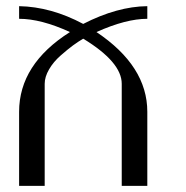

<svg xmlns="http://www.w3.org/2000/svg" viewBox="-20 -603 602 623"><path d="M458 -583V-542Q388.7 -542 293 -499Q458 -388.7 458 -240.2V0H375V-331.1Q375 -401.4 250 -477.5Q233.4 -467.8 216.8 -455.6Q200.2 -443.4 176.8 -422.9Q153.3 -402.3 139.2 -377.9Q125 -353.5 125 -331.1V0H42V-240.2Q42 -394.5 207 -499Q113.3 -542 42 -542V-583Q145.5 -581.1 250 -525.4Q360.4 -582 458 -583Z"/></svg>

Font: wanta
Style: Medium
Weight: 500
Version: Version 0.91